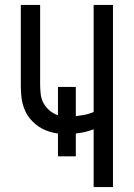

<svg xmlns="http://www.w3.org/2000/svg" viewBox="-20 -755 540 775"><path d="M358 0V-233Q349 -230 340 -227Q331 -224 322 -222Q313 -220 303.5 -218.5Q294 -217 286 -216V-124H214V-216Q198 -218 181.5 -223Q165 -228 150.5 -235.5Q136 -243 123 -254Q110 -265 99.5 -278Q89 -291 82 -306.5Q75 -322 71 -338Q67 -354 65.5 -373.5Q64 -393 64 -404V-735H142V-417Q142 -398 144 -377.5Q146 -357 155 -340Q164 -323 179.5 -309.5Q195 -296 214 -290V-404H286V-286Q301 -288 318 -291Q335 -294 345 -298L358 -303V-735H436V0Z"/></svg>

Font: Iosevka MaddieWtf
Style: Regular
Weight: 400
Monospace: yes
Designer: Belleve Invis
Foundry: Belleve Invis
Version: Version 31.3.0; ttfautohint (v1.8.3)